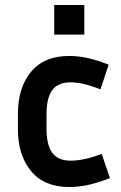

<svg xmlns="http://www.w3.org/2000/svg" viewBox="-20 -742 488 772"><path d="M167 -283V-224Q167 -160 190 -128Q213 -96 264 -96Q289 -96 320.5 -102.5Q352 -109 389 -123L422 -26Q377 -8 337 1Q297 10 258 10Q158 10 105 -54Q52 -118 52 -224V-283Q52 -390 105 -453.5Q158 -517 258 -517Q296 -517 335 -508Q374 -499 417 -482L384 -383Q312 -411 264 -411Q213 -411 190 -379.5Q167 -348 167 -283ZM319 -603H198V-722H319Z"/></svg>

Font: Inria Sans
Style: Bold
Weight: 700
Designer: Black Foundry Team
Foundry: Black Foundry
Version: Version 1.2; ttfautohint (v1.8.3)